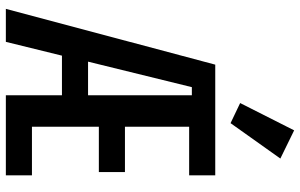

<svg xmlns="http://www.w3.org/2000/svg" viewBox="-200 -800 1001 640"><g transform="rotate(90 300.0 -480.5)"><path d="M298 0H565V-87H403V-310H554V-397H403V-611H565V-698H196L10 0H120L166 -187H298ZM298 -620V-274H186L271 -620ZM509 -915 415 -961 324 -781 391 -749Z"/></g></svg>

Font: IBM Mono Medium
Style: Regular
Weight: 500
Monospace: yes
Designer: Mike Abbink, Paul van der Laan, Pieter van Rosmalen
Foundry: Bold Monday
Version: Version 2.3